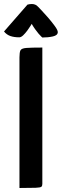

<svg xmlns="http://www.w3.org/2000/svg" viewBox="-67 -937 308 957"><path d="M30 0V-651Q30 -676 35 -686Q40 -696 64 -698Q88 -700 144 -700V-20Q144 -10 139 -6Q134 -2 110.5 -1Q87 0 30 0ZM144 -750Q144 -750 138.5 -755Q133 -760 125 -769.5Q117 -779 108 -791.5Q99 -804 91 -818Q91 -818 85 -808Q79 -798 69 -784.5Q59 -771 48.5 -761Q38 -751 29 -751Q3 -751 -15.5 -757.5Q-34 -764 -47 -780L70 -914Q81 -917 92 -917Q100 -917 108 -914Q116 -911 123 -903Q123 -903 138 -887.5Q153 -872 172 -850Q191 -828 206 -807.5Q221 -787 221 -777Q221 -761 197 -755.5Q173 -750 144 -750Z"/></svg>

Font: Yanone Kaffeesatz ExtraLight
Style: Regular
Weight: 200
Designer: Yanone (Cyrillic: Daniel Pouzeot, Huerta Tipografica, and Cyreal)
Foundry: Yanone
Version: Version 2.003